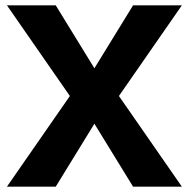

<svg xmlns="http://www.w3.org/2000/svg" viewBox="-20 -700 708 720"><path d="M6 0 242 -340 6 -680H189L334 -444L479 -680H662L426 -340L662 0H479L334 -236L189 0Z"/></svg>

Font: Teachers
Style: Bold
Weight: 700
Designer: Alfredo Marco Pradil, Chank Diesel
Version: Version 1.001